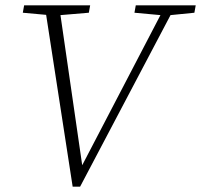

<svg xmlns="http://www.w3.org/2000/svg" viewBox="-20 -694 758 724"><path d="M487 -646 492 -674H718L713 -646L623 -637L282 10H254L154 -638L66 -646L71 -674H320L315 -646L208 -637L290 -71L585 -637Z"/></svg>

Font: Source Serif Pro Light
Style: Italic
Weight: 300
Italic angle: -12°
Designer: Frank Grießhammer
Foundry: Adobe Systems Incorporated
Version: Version 3.001;hotconv 1.0.111;makeotfexe 2.5.65597